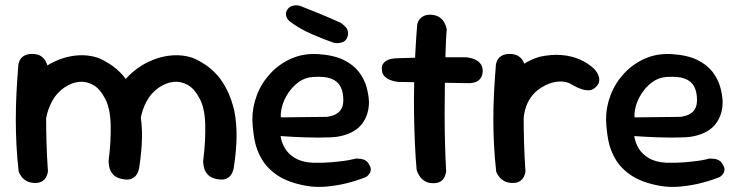

<svg xmlns="http://www.w3.org/2000/svg" viewBox="-20 -707 2858 741"><path d="M447 -17Q427 -22 417 -33Q407 -44 403.5 -56Q400 -68 399.5 -76.5Q399 -85 399 -85Q409 -163 407 -228.5Q405 -294 383 -331Q365 -365 339 -379.5Q313 -394 284.5 -391Q256 -388 228 -369Q197 -347 180.5 -315.5Q164 -284 158 -250.5Q152 -217 151 -186Q151 -156 151 -133.5Q151 -111 152 -94Q153 -77 153 -64Q153 -64 153 -59Q153 -54 150 -47Q147 -40 139 -34Q131 -28 115 -27Q101 -26 90 -33Q79 -40 72.5 -47.5Q66 -55 66 -55Q56 -72 55 -88Q54 -104 55 -125Q56 -146 52 -176Q49 -213 49.5 -243Q50 -273 54 -298Q58 -323 67 -346Q76 -369 92 -392Q112 -418 142 -440.5Q172 -463 208 -477Q244 -491 282.5 -493.5Q321 -496 358 -484Q382 -474 406.5 -458Q431 -442 452.5 -418Q474 -394 491 -360Q508 -326 519 -281Q529 -229 528 -176Q527 -123 517 -58Q517 -58 515 -50Q513 -42 506.5 -32Q500 -22 486 -16.5Q472 -11 447 -17ZM111 -1Q94 -2 82.5 -8.5Q71 -15 64 -24Q57 -33 54.5 -39Q52 -45 52 -45Q46 -99 43.5 -148Q41 -197 41 -245.5Q41 -294 43.5 -346Q46 -398 51 -458Q51 -458 52.5 -464.5Q54 -471 59 -479Q64 -487 75.5 -493Q87 -499 106 -499Q127 -498 138.5 -490Q150 -482 156 -471Q162 -460 163.5 -452Q165 -444 165 -444Q162 -395 160 -348.5Q158 -302 158 -254.5Q158 -207 159.5 -155.5Q161 -104 165 -45Q165 -45 163.5 -38Q162 -31 157 -22Q152 -13 141 -6.5Q130 0 111 -1ZM812 -17Q792 -22 782 -33Q772 -44 768.5 -56Q765 -68 764.5 -76.5Q764 -85 764 -85Q774 -163 772 -228.5Q770 -294 748 -331Q730 -365 704 -379.5Q678 -394 649.5 -391Q621 -388 593 -369Q562 -347 545.5 -315.5Q529 -284 523 -250.5Q517 -217 516 -186Q516 -156 515.5 -137Q515 -118 514 -104.5Q513 -91 512 -76Q512 -76 511.5 -70Q511 -64 508.5 -56Q506 -48 498.5 -41.5Q491 -35 476 -34Q461 -33 450.5 -40Q440 -47 435 -54Q430 -61 430 -61Q424 -74 422.5 -90.5Q421 -107 421.5 -128.5Q422 -150 421 -177Q418 -214 417.5 -243.5Q417 -273 420 -298Q423 -323 432 -346Q441 -369 457 -392Q477 -418 507 -440.5Q537 -463 573 -477Q609 -491 647.5 -493.5Q686 -496 723 -484Q747 -474 771.5 -458Q796 -442 817.5 -418Q839 -394 856 -360Q873 -326 884 -281Q894 -229 893 -176Q892 -123 882 -58Q882 -58 880 -50Q878 -42 871.5 -32Q865 -22 851 -16.5Q837 -11 812 -17Z M1161 10Q1095 -2 1054.5 -28Q1014 -54 992 -90Q970 -126 962.5 -166.5Q955 -207 954 -247Q954 -294 971.5 -340Q989 -386 1023 -423Q1057 -460 1104.5 -481Q1152 -502 1210 -498Q1269 -494 1306.5 -475.5Q1344 -457 1365 -429.5Q1386 -402 1394.5 -371.5Q1403 -341 1404 -314Q1404 -265 1378 -230Q1352 -195 1296 -182Q1280 -178 1257 -177Q1234 -176 1207.5 -176Q1181 -176 1155.5 -177Q1130 -178 1109.5 -179Q1089 -180 1076 -181Q1063 -182 1063 -182Q1066 -158 1079.5 -135Q1093 -112 1119.5 -96.5Q1146 -81 1186 -79Q1224 -78 1254.5 -80.5Q1285 -83 1307 -86Q1329 -89 1340.5 -92Q1352 -95 1352 -95Q1352 -95 1357.5 -95Q1363 -95 1372 -94Q1381 -93 1390 -88Q1399 -83 1405 -71Q1412 -60 1411 -51Q1410 -42 1405.5 -36Q1401 -30 1397 -27Q1393 -24 1393 -24Q1393 -24 1372 -16Q1351 -8 1316.5 0.5Q1282 9 1241.5 13Q1201 17 1161 10ZM1064 -254 1241 -256Q1241 -256 1247.5 -257Q1254 -258 1264 -261Q1274 -264 1283.5 -271Q1293 -278 1299 -290Q1305 -302 1305 -321Q1305 -352 1294 -373Q1283 -394 1258 -403.5Q1233 -413 1188 -410Q1157 -408 1133 -390.5Q1109 -373 1092.5 -348Q1076 -323 1069 -297.5Q1062 -272 1064 -254ZM1268 -542Q1250 -548 1228.5 -556.5Q1207 -565 1184 -575Q1161 -585 1139 -597.5Q1117 -610 1099 -624Q1099 -624 1095 -627.5Q1091 -631 1087.5 -637.5Q1084 -644 1083.5 -652Q1083 -660 1089 -670Q1095 -679 1103.5 -682.5Q1112 -686 1120 -686.5Q1128 -687 1133.5 -685.5Q1139 -684 1139 -684Q1172 -671 1209 -656Q1246 -641 1295 -619Q1295 -619 1301 -614.5Q1307 -610 1314 -602.5Q1321 -595 1323 -583.5Q1325 -572 1318 -558Q1313 -549 1305 -545.5Q1297 -542 1288.5 -541Q1280 -540 1274 -541Q1268 -542 1268 -542Z M1652 0Q1633 0 1620.5 -7.5Q1608 -15 1601 -25Q1594 -35 1591 -43Q1588 -51 1588 -51Q1584 -94 1581.5 -148.5Q1579 -203 1578 -263.5Q1577 -324 1578.5 -385.5Q1580 -447 1583 -504.5Q1586 -562 1590 -611Q1590 -611 1591.5 -617.5Q1593 -624 1599 -632Q1605 -640 1616 -645.5Q1627 -651 1646 -650Q1666 -648 1677.5 -639.5Q1689 -631 1694.5 -620.5Q1700 -610 1702 -602.5Q1704 -595 1704 -595Q1701 -556 1699.5 -503.5Q1698 -451 1697 -391.5Q1696 -332 1696 -271Q1696 -210 1697.5 -152Q1699 -94 1702 -45Q1702 -45 1700.5 -38Q1699 -31 1694.5 -22Q1690 -13 1680 -6.5Q1670 0 1652 0ZM1790 -386Q1711 -387 1640.5 -388.5Q1570 -390 1515 -391Q1515 -391 1506 -392.5Q1497 -394 1485.5 -398.5Q1474 -403 1464.5 -412Q1455 -421 1454 -437Q1452 -451 1457.5 -459.5Q1463 -468 1471 -472.5Q1479 -477 1485 -478.5Q1491 -480 1491 -480Q1499 -482 1520.5 -482.5Q1542 -483 1573 -484Q1604 -485 1640 -485.5Q1676 -486 1712 -486Q1748 -486 1780 -486Q1780 -486 1786.5 -485Q1793 -484 1802.5 -481.5Q1812 -479 1821.5 -473Q1831 -467 1837 -457Q1843 -447 1843 -432Q1842 -414 1834 -404Q1826 -394 1816 -390.5Q1806 -387 1798 -386.5Q1790 -386 1790 -386Z M1948 -100Q1933 -98 1924 -107Q1915 -116 1911 -128Q1907 -140 1906 -150Q1905 -160 1905 -160Q1900 -180 1898 -191.5Q1896 -203 1896.5 -212Q1897 -221 1897.5 -232.5Q1898 -244 1899 -265Q1903 -324 1923.5 -369Q1944 -414 1980 -444Q2016 -474 2063 -488Q2110 -498 2148.5 -494.5Q2187 -491 2217.5 -477.5Q2248 -464 2270 -444Q2270 -444 2274.5 -439.5Q2279 -435 2284 -427Q2289 -419 2291.5 -409.5Q2294 -400 2291.5 -389.5Q2289 -379 2276 -368Q2265 -358 2250 -358.5Q2235 -359 2221.5 -364Q2208 -369 2199 -374Q2190 -379 2190 -379Q2169 -393 2141.5 -392.5Q2114 -392 2085 -378Q2050 -361 2029 -331.5Q2008 -302 2002 -261Q2000 -237 1998.5 -221Q1997 -205 1996 -193Q1995 -181 1995.5 -168Q1996 -155 1997 -135Q1997 -135 1993.5 -127Q1990 -119 1979.5 -111Q1969 -103 1948 -100ZM1954 -1Q1937 -2 1925.5 -8.5Q1914 -15 1907 -24Q1900 -33 1897.5 -39Q1895 -45 1895 -45Q1889 -99 1886.5 -148Q1884 -197 1884 -245.5Q1884 -294 1886.5 -346Q1889 -398 1894 -458Q1894 -458 1895.5 -464.5Q1897 -471 1902 -479Q1907 -487 1918.5 -493Q1930 -499 1949 -499Q1970 -498 1981.5 -490Q1993 -482 1999 -471Q2005 -460 2006.5 -452Q2008 -444 2008 -444Q2005 -395 2003 -348.5Q2001 -302 2001 -254.5Q2001 -207 2002.5 -155.5Q2004 -104 2008 -45Q2008 -45 2006.5 -38Q2005 -31 2000 -22Q1995 -13 1984 -6.5Q1973 0 1954 -1Z M2526 10Q2460 -2 2419.5 -28Q2379 -54 2357 -90Q2335 -126 2327.5 -166.5Q2320 -207 2319 -247Q2319 -294 2336.5 -340Q2354 -386 2388 -423Q2422 -460 2469.5 -481Q2517 -502 2575 -498Q2634 -494 2671.5 -475.5Q2709 -457 2730 -429.5Q2751 -402 2759.5 -371.5Q2768 -341 2769 -314Q2769 -265 2743 -230Q2717 -195 2661 -182Q2645 -178 2622 -177Q2599 -176 2572.5 -176Q2546 -176 2520.5 -177Q2495 -178 2474.5 -179Q2454 -180 2441 -181Q2428 -182 2428 -182Q2431 -158 2444.5 -135Q2458 -112 2484.5 -96.5Q2511 -81 2551 -79Q2589 -78 2619.5 -80.5Q2650 -83 2672 -86Q2694 -89 2705.5 -92Q2717 -95 2717 -95Q2717 -95 2722.5 -95Q2728 -95 2737 -94Q2746 -93 2755 -88Q2764 -83 2770 -71Q2777 -60 2776 -51Q2775 -42 2770.5 -36Q2766 -30 2762 -27Q2758 -24 2758 -24Q2758 -24 2737 -16Q2716 -8 2681.5 0.5Q2647 9 2606.5 13Q2566 17 2526 10ZM2429 -254 2606 -256Q2606 -256 2612.5 -257Q2619 -258 2629 -261Q2639 -264 2648.5 -271Q2658 -278 2664 -290Q2670 -302 2670 -321Q2670 -352 2659 -373Q2648 -394 2623 -403.5Q2598 -413 2553 -410Q2522 -408 2498 -390.5Q2474 -373 2457.5 -348Q2441 -323 2434 -297.5Q2427 -272 2429 -254Z"/></svg>

Font: Sour Gummy Medium
Style: Regular
Weight: 500
Designer: Stefie Justprince
Foundry: Eifetstype
Version: Version 1.000